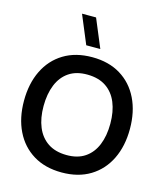

<svg xmlns="http://www.w3.org/2000/svg" viewBox="-141 -1086 1031 1207"><g transform="rotate(15 374.5 -483.0)"><path d="M317.9 -797.5 240.8 -982.5H332.2L409.4 -797.5ZM374.7 15Q266.8 15 189.6 -32.2Q112.4 -79.3 71.2 -163.8Q30 -248.3 30 -360Q30 -471.7 71.2 -556.2Q112.4 -640.7 189.6 -687.8Q266.8 -735 374.7 -735Q482.6 -735 559.8 -687.8Q636.9 -640.7 678.1 -556.2Q719.3 -471.7 719.3 -360Q719.3 -248.3 678.1 -163.8Q636.9 -79.3 559.8 -32.2Q482.6 15 374.7 15ZM374.7 -98.7Q447.2 -97.8 495.4 -130.4Q543.6 -162.9 567.7 -222.1Q591.8 -281.2 591.8 -360Q591.8 -438.8 567.7 -497.1Q543.6 -555.5 495.4 -588Q447.2 -620.5 374.7 -621.3Q302.2 -622.2 254 -589.7Q205.9 -557.2 181.8 -498Q157.7 -438.8 157.5 -360Q157.3 -281.2 181.5 -222.9Q205.6 -164.6 253.9 -132Q302.2 -99.5 374.7 -98.7Z"/></g></svg>

Font: Manrope ExtraLight
Style: Regular
Weight: 200
Designer: Mikhail Sharanda
Foundry: Mikhail Sharanda
Version: Version 4.505